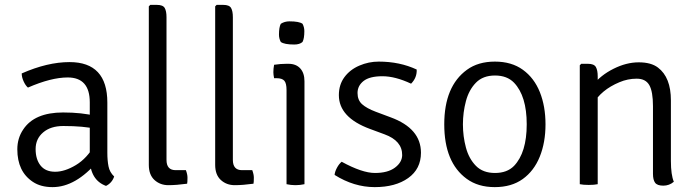

<svg xmlns="http://www.w3.org/2000/svg" viewBox="-20 -755 2853 787"><path d="M381 -94.5Q290.5 12 195.5 12Q147 12 114.8 -9.5Q82.5 -31 66.8 -64.2Q51 -97.5 51 -143Q51 -188.5 75 -224Q121 -294 238.5 -294Q315.5 -294 373.5 -279.5V-226.5Q323 -238.5 239.5 -238.5Q187.5 -238.5 156.8 -212.2Q126 -186 126 -144Q126 -102 146.2 -76.5Q166.5 -51 206 -51Q245.5 -51 291.2 -78.5Q337 -106 368.5 -162ZM265 -500.5Q420 -500.5 420 -334.5V-128.5Q420 -97 424.8 -73Q429.5 -49 448 -31.5Q439 -5 414.5 7Q349.5 -17 348 -103.5V-335.5Q348 -437.5 257.5 -437.5Q189.5 -437.5 94.5 -396Q84.5 -404.5 76.8 -421.5Q69 -438.5 69 -454Q174.5 -500.5 265 -500.5Z M662.5 -99.5Q662.5 -57.5 700 -57.5H742Q748.5 -40 748.5 -27Q748.5 -7 747 -2Q703.5 4 670 4Q636.5 4 613.2 -17.2Q590 -38.5 590 -79V-729L596 -735H623Q648 -735 655.2 -722.2Q662.5 -709.5 662.5 -684.5Z M934.5 -99.5Q934.5 -57.5 972 -57.5H1014Q1020.5 -40 1020.5 -27Q1020.5 -7 1019 -2Q975.5 4 942 4Q908.5 4 885.2 -17.2Q862 -38.5 862 -79V-729L868 -735H895Q920 -735 927.2 -722.2Q934.5 -709.5 934.5 -684.5Z M1228 0Q1191 8 1154.5 0V-386Q1154.5 -413.5 1145.5 -424Q1136.5 -434.5 1113 -434.5H1103.5Q1100.5 -449 1100.5 -459Q1100.5 -473.5 1103.5 -489.5Q1130.5 -493.5 1154 -493.5H1162.5Q1193.5 -493.5 1210.8 -474.5Q1228 -455.5 1228 -422ZM1131 -583Q1123.5 -597 1123.5 -613Q1123.5 -643.5 1131 -657.5Q1146.5 -667.5 1166.5 -667.5Q1206.5 -667.5 1220 -657.5Q1227.5 -643.5 1227.5 -627.5Q1227.5 -597 1220 -583Q1208.5 -572.5 1186 -572.5Q1145.5 -572.5 1131 -583Z M1351.5 -38Q1352.5 -51 1361 -67Q1369.5 -83 1380.5 -92Q1464.5 -46 1517 -46Q1569.5 -46 1598.8 -67.8Q1628 -89.5 1628.5 -119Q1629 -178 1556 -204.5L1496.5 -226.5Q1369 -273.5 1369 -365Q1369 -408 1391.8 -438.8Q1414.5 -469.5 1452.8 -486Q1491 -502.5 1532.5 -502.5Q1618.5 -502.5 1688 -470Q1689.5 -436.5 1665 -412Q1600 -442.5 1547.5 -442.5Q1495 -442.5 1470.2 -423Q1445.5 -403.5 1445.5 -374Q1445.5 -344.5 1464.2 -327.8Q1483 -311 1520 -297L1581.5 -274Q1705.5 -228.5 1705.5 -129Q1705.5 -62.5 1653.2 -25.2Q1601 12 1516 12Q1431 12 1351.5 -38Z M2008 12Q1939.5 12 1893 -22Q1801 -89 1801 -245.5Q1801 -401.5 1894 -469Q1940 -502.5 2008.5 -502.5Q2077 -502.5 2123.2 -469Q2169.5 -435.5 2192.8 -377.5Q2216 -319.5 2216 -245.2Q2216 -171 2192.5 -112.8Q2169 -54.5 2122.8 -21.2Q2076.5 12 2008 12ZM2009 -46Q2058.5 -46 2087 -75Q2139 -129.5 2139 -245.5Q2139 -361.5 2087 -416Q2058.5 -445.5 2009 -445.5Q1959.5 -445.5 1930.8 -416Q1902 -386.5 1889.8 -340.5Q1877.5 -294.5 1877.5 -245.2Q1877.5 -196 1889.8 -150.2Q1902 -104.5 1930.8 -75.2Q1959.5 -46 2009 -46Z M2430 0Q2416 3 2393.2 3Q2370.5 3 2356.5 0V-487.5L2362.5 -493.5H2390Q2415 -493.5 2422.5 -480.2Q2430 -467 2430 -442ZM2742 -10Q2723.5 6 2698.8 6Q2674 6 2665.2 -6Q2656.5 -18 2656.5 -42.5V-320Q2656.5 -379.5 2641.5 -406Q2626.5 -432.5 2589.8 -432.5Q2553 -432.5 2519 -418Q2443.5 -386.5 2410 -327.5V-406Q2442.5 -447 2495 -473.2Q2547.5 -499.5 2598.2 -499.5Q2649 -499.5 2677 -478Q2730 -438 2730 -343.5V-95Q2730 -38.5 2742 -10Z"/></svg>

Font: Signika-CLs Light
Style: CLs-Regular
Weight: 300
Version: Version 2.003;gftools[0.9.32]